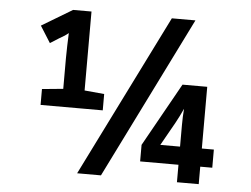

<svg xmlns="http://www.w3.org/2000/svg" viewBox="-51 -778 1102 843"><g transform="rotate(5 500.0 -356.5)"><path d="M423 0 777 -714H673L318 0ZM406 -285V-357L319 -365V-713H238L103 -632L149 -559L187 -583Q196 -588 208 -595.5Q220 -603 228 -610Q227 -584 226 -554.5Q225 -525 225 -499V-364L132 -355V-285ZM854 1V-76H907V-156H854V-428H745L589 -149V-76H758V1ZM729 -259Q745 -288 761 -323Q758 -288 758 -251V-156H671Z"/></g></svg>

Font: Noto Sans Mono UI Condensed ExtraBold
Style: Regular
Weight: 800
Width: 3
Designer: Monotype Design team
Foundry: Monotype Imaging Inc.
Version: 1.000